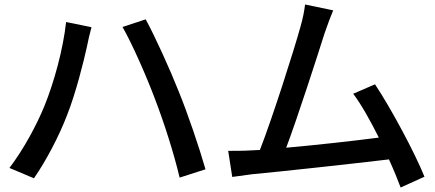

<svg xmlns="http://www.w3.org/2000/svg" viewBox="-20 -795 1937 854"><path d="M22 -48 131 -2C185 -80 242 -188 278 -282C317 -380 353 -524 367 -589C371 -611 380 -649 387 -674L274 -697C261 -577 221 -430 177 -322C142 -237 85 -131 22 -48ZM525 -675C568 -600 631 -457 670 -353C711 -246 753 -114 779 -5L894 -42C867 -137 814 -293 775 -388C735 -489 669 -634 628 -709Z M995 -124 1013 -8C1043 -12 1076 -17 1101 -20C1231 -32 1551 -67 1710 -86C1731 -40 1749 4 1762 39L1868 -9C1825 -116 1718 -315 1648 -420L1551 -378C1586 -332 1627 -259 1665 -183C1558 -169 1389 -150 1253 -138C1303 -270 1394 -553 1424 -648C1439 -692 1451 -722 1462 -749L1337 -775C1333 -746 1329 -719 1315 -671C1287 -570 1192 -271 1136 -128C1121 -127 1107 -127 1095 -126C1065 -124 1026 -124 995 -124Z"/></svg>

Font: GenEiGothic-pro-SemiBold
Style: Regular
Weight: 500
Designer: Ryoko NISHIZUKA (kana & ideographs); Paul D. Hunt (Latin, Greek & Cyrillic); Wenlong ZHANG (bopomofo); Sandoll Communica
Foundry: Adobe Systems Incorporated; o_tamon
Version: Version 1.000.140830